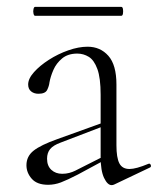

<svg xmlns="http://www.w3.org/2000/svg" viewBox="-20 -531 460 559"><path d="M313 6Q309 8 305 8Q293 8 283 -13Q273 -34 273 -74V-255Q273 -304 263.5 -330Q254 -356 238.5 -365.5Q223 -375 205 -375Q178 -375 161 -361Q144 -347 135.5 -327.5Q127 -308 124 -291Q123 -281 117.5 -269.5Q112 -258 92 -258Q79 -258 70.5 -265Q62 -272 62 -285Q62 -302 79 -321Q96 -340 122.5 -357Q149 -374 179 -384.5Q209 -395 235 -395Q272 -395 295.5 -368.5Q319 -342 319 -285V-108Q319 -72 327.5 -55.5Q336 -39 357 -39Q376 -39 412 -54Q417 -56 419 -50.5Q421 -45 416 -43ZM120 7Q88 7 72.5 -10.5Q57 -28 57 -50Q57 -76 78 -92.5Q99 -109 147 -126L283 -175L285 -165L157 -116Q135 -108 126 -97Q117 -86 117 -69Q117 -48 129.5 -36.5Q142 -25 161 -25Q172 -25 181.5 -27.5Q191 -30 199 -34L292 -81L294 -70L207 -23Q176 -7 157.5 0Q139 7 120 7ZM82 -485Q79 -485 77.5 -491.5Q76 -498 77.5 -504.5Q79 -511 82 -511H333Q337 -511 338 -504.5Q339 -498 338 -491.5Q337 -485 333 -485Z"/></svg>

Font: Cormorant Light Light
Style: Regular
Weight: 300
Version: Version 4.000